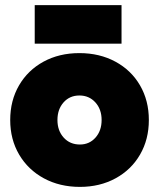

<svg xmlns="http://www.w3.org/2000/svg" viewBox="-20 -720 623 752"><path d="M20 -250Q20 -326 54.5 -385.5Q89 -445 150.5 -478.5Q212 -512 291 -512Q370 -512 432 -478.5Q494 -445 528.5 -385.5Q563 -326 563 -250Q563 -174 528.5 -114.5Q494 -55 432.5 -21.5Q371 12 293 12Q214 12 152 -21.5Q90 -55 55 -114.5Q20 -174 20 -250ZM293 -154Q330 -154 354 -181Q378 -208 378 -250Q378 -292 353.5 -319Q329 -346 291 -346Q253 -346 229 -319Q205 -292 205 -250Q205 -208 229.5 -181Q254 -154 293 -154ZM116 -700H456V-549H116Z"/></svg>

Font: Oak Sans Black
Style: Regular
Weight: 900
Designer: Erik Kennedy, Walven
Foundry: Erik Kennedy, Walven
Version: Version 1.000